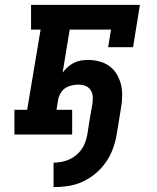

<svg xmlns="http://www.w3.org/2000/svg" viewBox="-20 -550 640 785"><path d="M199 215V115Q215 115 231 112Q247 109 262 102.5Q277 96 290.5 85Q304 74 313.5 60.5Q323 47 328.5 31.5Q334 16 337 0Q342 -32 347 -63.5Q352 -95 358 -127Q360 -141 359 -156Q358 -171 350 -182.5Q342 -194 329 -199Q316 -204 301 -204Q287 -204 273.5 -201Q260 -198 248 -190.5Q236 -183 228.5 -170.5Q221 -158 218 -145L211 -101H275V0H39V-101H91L146 -429H107V-530H552L524 -357H422L434 -429H265L236 -253Q245 -265 256.5 -275.5Q268 -286 282 -293Q296 -300 310.5 -302.5Q325 -305 339 -305Q363 -305 386 -299Q409 -293 427.5 -279.5Q446 -266 457.5 -246.5Q469 -227 474.5 -205Q480 -183 479.5 -158.5Q479 -134 475 -110L457 0Q452 30 441.5 58.5Q431 87 413 113Q395 139 370.5 159.5Q346 180 317.5 193Q289 206 259 210.5Q229 215 199 215Z"/></svg>

Font: Iosevka Curly Slab Extended
Style: Bold Italic
Weight: 700
Width: 7
Italic angle: -9°
Monospace: yes
Designer: Belleve Invis
Foundry: Belleve Invis
Version: Version 11.0.0; ttfautohint (v1.8.3)